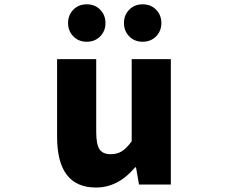

<svg xmlns="http://www.w3.org/2000/svg" viewBox="-20 -838 1040 872"><path d="M416 13.7Q239.3 13.7 239.3 -216.8V-569.3H417V-239.3Q417 -181.6 432.1 -159.7Q447.3 -137.7 482.4 -137.7Q511.7 -137.7 533.2 -150.9Q554.7 -164.1 578.1 -196.3V-569.3H755.9V0H611.3L597.7 -78.1H593.8Q516.6 13.7 416 13.7ZM435.1 -672.9Q411.1 -648.4 374 -648.4Q336.9 -648.4 313 -672.9Q289.1 -697.3 289.1 -733.4Q289.1 -769.5 313 -793.9Q336.9 -818.4 374 -818.4Q411.1 -818.4 435.1 -793.9Q459 -769.5 459 -733.4Q459 -697.3 435.1 -672.9ZM689 -672.9Q665 -648.4 627.9 -648.4Q590.8 -648.4 566.9 -672.9Q543 -697.3 543 -733.4Q543 -769.5 566.9 -793.9Q590.8 -818.4 627.9 -818.4Q665 -818.4 689 -793.9Q712.9 -769.5 712.9 -733.4Q712.9 -697.3 689 -672.9Z"/></svg>

Font: Gen Shin Gothic Monospace Heavy
Style: Bold
Weight: 800
Designer: [Source Han Sans]
Ryoko NISHIZUKA  (kana & ideographs); Paul D. Hunt (Latin, Greek & Cyrillic); Wenlong ZHANG  (bopomofo
Version: Version 1.002.20150607